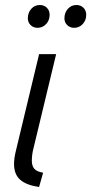

<svg xmlns="http://www.w3.org/2000/svg" viewBox="-20 -738 364 766"><path d="M136 8Q86 1 61 -20.5Q36 -42 36 -84Q36 -107 44 -139L136 -522H204L114 -148Q110 -133 108.5 -120.5Q107 -108 107 -97Q107 -76 117 -64.5Q127 -53 152 -49ZM276 -627Q259 -627 248 -638Q237 -649 237 -665Q237 -687 250.5 -702.5Q264 -718 285 -718Q302 -718 313 -707Q324 -696 324 -679Q324 -657 310 -642Q296 -627 276 -627ZM130 -627Q113 -627 102 -638Q91 -649 91 -665Q91 -687 104.5 -702.5Q118 -718 139 -718Q156 -718 167 -707Q178 -696 178 -679Q178 -657 164 -642Q150 -627 130 -627Z"/></svg>

Font: Ubuntu Sans Condensed
Style: Italic
Weight: 400
Width: 3
Italic angle: -13.5°
Designer: Dalton Maag Ltd
Foundry: Dalton Maag Ltd
Version: Version 1.006; ttfautohint (v1.8.4.7-5d5b)